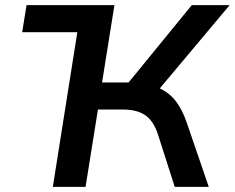

<svg xmlns="http://www.w3.org/2000/svg" viewBox="-20 -725 911 745"><path d="M185 0 280 -600H66L83 -705H424L376 -405H479L724 -705H871L600 -382Q638 -364 662.5 -332Q687 -300 704 -251L790 0H658L593 -203Q576 -256 543.5 -278Q511 -300 458 -300H360L312 0Z"/></svg>

Font: Mulish
Style: Bold Italic
Weight: 700
Italic angle: -9°
Designer: Vernon Adams
Foundry: Vernon Adams
Version: Version 3.603; ttfautohint (v1.8.3)